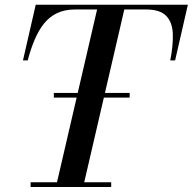

<svg xmlns="http://www.w3.org/2000/svg" viewBox="-20 -770 793 790"><path d="M201.5 -368.5V-387.5H513.5V-368.5ZM210 -0.5 384 -750.5H496L322 -0.5ZM106 -0.5V-20H437.5V-0.5ZM74.5 -521.5 127 -750.5H753L700.5 -521.5H680.5Q693 -585 691 -632Q689 -679 663.5 -705Q638 -731 581 -731H289Q246 -731 214.8 -716Q183.5 -701 161.2 -673.2Q139 -645.5 122.8 -607.2Q106.5 -569 94 -521.5Z"/></svg>

Font: Bodoni Moda 11pt Medium
Style: Italic
Weight: 500
Italic angle: -13°
Designer: Owen Earl
Foundry: indestructible type
Version: Version 2.004